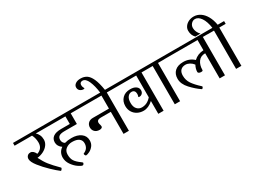

<svg xmlns="http://www.w3.org/2000/svg" viewBox="-78 -1744 3471 2631"><g transform="rotate(-30 1657.0 -428.5)"><path d="M360 7Q318 -24 246 -92.5Q174 -161 117 -233.5Q60 -306 60 -352Q60 -379 77.5 -398.5Q95 -418 127 -418Q172 -418 202 -354Q248 -370 270.5 -401.5Q293 -433 293 -481Q293 -548 263 -606H-13V-650H439V-606H322Q347 -585 362 -552.5Q377 -520 377 -479Q377 -434 349 -396Q321 -358 275 -334.5Q229 -311 176 -305Q215 -226 258 -171Q301 -116 387 -30Q391 -27 391 -22Q391 -14 381 -2Q371 10 366 10Q363 10 360 7Z M567 -362Q567 -340 577 -322.5Q587 -305 605 -294Q653 -308 713 -308Q803 -308 859.5 -267Q916 -226 916 -155Q916 -105 889 -70.5Q862 -36 826.5 -18.5Q791 -1 770 -1Q765 -1 758 -11Q751 -21 751 -33Q751 -39 755 -40Q835 -72 835 -158Q835 -204 799.5 -230.5Q764 -257 693 -257Q639 -257 597 -226.5Q555 -196 555 -135Q555 -75 579.5 -36Q604 3 670 50Q685 61 685 66Q685 74 677.5 84.5Q670 95 662 95Q640 95 594 62.5Q548 30 512 -22.5Q476 -75 476 -135Q476 -175 493.5 -209Q511 -243 546 -266Q517 -285 501.5 -311.5Q486 -338 486 -368Q486 -425 528 -455.5Q570 -486 654 -486H791V-606H413V-650H984V-606H875V-437H681Q619 -437 593 -419Q567 -401 567 -362Z M1546 -650V-606H1446V0H1361V-349H1203Q1140 -349 1140 -304Q1140 -287 1147 -268Q1152 -246 1152 -240Q1152 -226 1138.5 -218.5Q1125 -211 1107 -211Q1059 -211 1032 -238Q1005 -265 1005 -306Q1005 -346 1032 -373Q1059 -400 1107 -400H1361V-606H958V-650Z M1237 -913Q1215 -913 1203.5 -901Q1192 -889 1192 -870Q1192 -845 1200.5 -829.5Q1209 -814 1209 -812Q1209 -803 1193 -803Q1163 -803 1139.5 -822Q1116 -841 1116 -875Q1116 -908 1146.5 -930Q1177 -952 1228 -952Q1283 -952 1323 -926Q1363 -900 1393 -834Q1423 -768 1442 -650H1367Q1353 -761 1320 -837Q1287 -913 1237 -913Z M1911 -203Q1838 -136 1760 -136Q1708 -136 1665 -158.5Q1622 -181 1597 -222Q1572 -263 1572 -317Q1572 -390 1618 -437.5Q1664 -485 1744 -485Q1802 -485 1835 -461Q1868 -437 1868 -399Q1868 -368 1849.5 -349.5Q1831 -331 1804 -331Q1797 -331 1793.5 -332.5Q1790 -334 1790 -339Q1790 -342 1794 -352Q1798 -362 1798 -385Q1798 -411 1784 -427.5Q1770 -444 1743 -444Q1706 -444 1681 -411.5Q1656 -379 1656 -317Q1656 -255 1686.5 -221.5Q1717 -188 1762 -188Q1803 -188 1839 -204.5Q1875 -221 1911 -261V-606H1521V-650H2097V-606H1995V0H1911Z M2172 0V-606H2071V-650H2356V-606H2256V0Z M3067 -607H2966V0H2882V-397H2878Q2809 -397 2772 -346Q2735 -295 2735 -219Q2735 -208 2728 -205Q2721 -202 2705 -202Q2687 -202 2673.5 -209.5Q2660 -217 2660 -229Q2660 -278 2688 -330Q2665 -361 2632.5 -379Q2600 -397 2568 -397Q2519 -397 2491 -368.5Q2463 -340 2463 -284Q2463 -212 2501.5 -155.5Q2540 -99 2617 -29Q2622 -25 2622 -21Q2622 -13 2614 -3Q2606 7 2600 7Q2597 7 2594 4Q2523 -44 2451 -121.5Q2379 -199 2379 -283Q2379 -358 2426 -401.5Q2473 -445 2560 -445Q2658 -445 2726 -381Q2788 -441 2882 -445V-607H2331V-650H3067Z M3142 -606H3041V-650H3142Q3126 -758 3085.5 -816Q3045 -874 2995 -874Q2960 -874 2934.5 -846.5Q2909 -819 2909 -780Q2909 -749 2922.5 -718.5Q2936 -688 2961 -663H2880Q2834 -709 2834 -780Q2834 -816 2855.5 -846.5Q2877 -877 2914 -895Q2951 -913 2995 -913Q3049 -913 3096.5 -882.5Q3144 -852 3178 -792.5Q3212 -733 3226 -650H3327V-606H3226V0H3142Z"/></g></svg>

Font: Kurale
Style: Regular
Weight: 400
Designer: Eduardo Rodriguez Tunni
Foundry: Eduardo Rodriguez Tunni
Version: Version 2.000